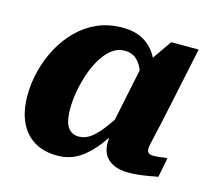

<svg xmlns="http://www.w3.org/2000/svg" viewBox="-86 -653 851 769"><g transform="rotate(15 339.5 -268.5)"><path d="M509 -340 460 -335Q454 -374 442.5 -402.5Q431 -431 412.5 -447Q394 -463 364 -463Q335 -463 311.5 -444.5Q288 -426 269.5 -395.5Q251 -365 238.5 -327.5Q226 -290 219.5 -252.5Q213 -215 213 -182Q213 -149 219.5 -127Q226 -105 240 -94Q254 -83 275 -83Q301 -83 324 -100Q347 -117 372 -150Q397 -183 428 -233L446 -198Q410 -131 375.5 -84.5Q341 -38 301.5 -12.5Q262 13 210 13Q154 13 114.5 -11.5Q75 -36 54.5 -81Q34 -126 34 -189Q34 -242 47.5 -294Q61 -346 86 -392Q111 -438 147.5 -474Q184 -510 230 -530Q276 -550 332 -550Q392 -550 430 -523.5Q468 -497 487 -450Q506 -403 509 -340ZM649 -544 581 -222Q573 -188 568 -165.5Q563 -143 560 -129Q557 -115 557 -108Q557 -96 564 -91Q571 -86 583 -86Q600 -86 615 -88.5Q630 -91 641 -91L625 -10Q609 -7 589 -3.5Q569 0 547.5 2.5Q526 5 502 5Q469 5 444 -6Q419 -17 406 -38Q393 -59 393 -91Q393 -99 394 -112.5Q395 -126 397 -146L387 -136L446 -420L456 -430L535 -544Z"/></g></svg>

Font: Roboto Serif 20pt
Style: Bold Italic
Weight: 700
Italic angle: -10°
Version: Version 1.007